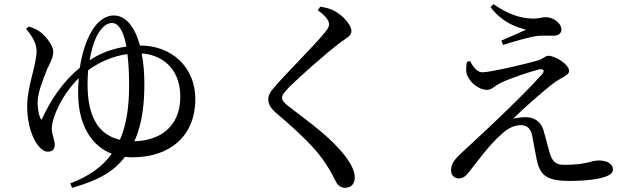

<svg xmlns="http://www.w3.org/2000/svg" viewBox="-20 -835 3040 919"><path d="M623 -159C662 -243 671 -344 671 -432C671 -485 667 -535 658 -579C749 -574 843 -512 843 -373C843 -222 738 -161 623 -159ZM399 -432C399 -454 400 -477 402 -499C462 -542 524 -567 590 -576C595 -536 598 -487 598 -426C598 -326 586 -239 554 -166C453 -189 399 -274 399 -432ZM441 -658C465 -707 493 -725 516 -725C543 -725 570 -696 585 -612C512 -602 450 -575 409 -546C416 -589 427 -628 441 -658ZM650 -617C626 -705 583 -761 524 -761C489 -761 447 -738 415 -679C392 -638 373 -582 362 -511C282 -444 224 -361 179 -261C166 -277 160 -312 160 -342C160 -393 186 -454 207 -507C219 -532 235 -560 235 -588C235 -617 202 -656 182 -675C163 -691 142 -701 118 -708L105 -697C125 -671 155 -635 155 -592C155 -523 110 -423 110 -326C110 -235 138 -170 161 -140C176 -122 191 -109 209 -109C232 -109 242 -122 242 -141C242 -170 228 -186 228 -220C228 -272 277 -383 357 -461C355 -438 354 -414 354 -389C354 -242 414 -138 515 -99C472 -39 408 8 316 43L325 64C453 28 526 -15 578 -84C590 -83 602 -82 614 -82C798 -82 915 -189 915 -360C915 -516 799 -617 653 -617Z M1555 -719C1555 -706 1549 -696 1532 -676C1488 -621 1342 -476 1291 -415C1273 -396 1264 -377 1264 -359C1264 -338 1276 -316 1302 -294C1422 -192 1496 -119 1540 -50C1568 -8 1578 16 1589 37C1597 52 1612 64 1631 64C1664 64 1678 42 1678 14C1678 -17 1659 -54 1629 -92C1559 -181 1465 -246 1364 -324C1342 -341 1330 -353 1330 -367C1330 -379 1337 -390 1365 -419C1407 -461 1535 -575 1604 -628C1641 -655 1662 -663 1662 -687C1662 -715 1622 -761 1580 -783C1560 -794 1538 -799 1513 -803L1501 -786C1539 -758 1555 -737 1555 -719Z M2215 -539C2211 -517 2209 -497 2215 -478C2226 -446 2266 -405 2312 -405C2333 -405 2345 -422 2374 -437C2428 -463 2518 -492 2558 -502C2581 -508 2590 -497 2574 -479C2533 -432 2439 -338 2363 -266C2313 -217 2230 -142 2189 -103C2160 -75 2139 -56 2139 -18C2139 5 2156 19 2176 19C2196 19 2211 7 2225 -12C2264 -60 2321 -142 2383 -195C2412 -222 2442 -236 2474 -236C2505 -236 2520 -217 2527 -188C2534 -152 2541 -110 2548 -76C2563 4 2596 31 2706 31C2790 31 2914 21 2914 -23C2914 -50 2887 -67 2845 -67C2808 -67 2791 -46 2681 -46C2638 -46 2622 -63 2609 -110C2601 -141 2590 -183 2580 -216C2568 -254 2535 -274 2498 -274C2480 -274 2456 -272 2436 -267C2491 -321 2592 -410 2634 -440C2669 -465 2704 -475 2704 -495C2704 -528 2636 -568 2605 -568C2589 -568 2581 -553 2556 -546C2497 -529 2329 -489 2288 -489C2266 -489 2246 -511 2230 -543ZM2498 -693C2468 -679 2420 -658 2380 -641L2388 -620C2430 -633 2516 -660 2560 -664C2586 -665 2605 -664 2629 -664C2656 -664 2667 -678 2667 -693C2667 -727 2626 -753 2591 -753C2574 -753 2559 -745 2527 -746C2465 -748 2407 -770 2342 -815L2328 -801C2387 -722 2463 -702 2498 -693Z"/></svg>

Font: Noto Serif SC Medium
Style: Regular
Weight: 500
Designer: Ryoko NISHIZUKA 西塚涼子 (kana & ideographs); Frank Grießhammer (Latin, Greek & Cyrillic); Wenlong ZHANG 张文龙 (bopomofo); San
Foundry: Adobe Systems Incorporated
Version: Version 1.001;PS 1.001;hotconv 16.6.54;makeotf.lib2.5.65590